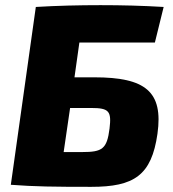

<svg xmlns="http://www.w3.org/2000/svg" viewBox="-20 -717 671 745"><path d="M346 -417H269L288 -552H581L615 -690C532 -695 452 -697 370 -697C287 -697 202 -695 119 -690L22 0C114 7 189 8 334 8C500 8 568 -36 591 -198C614 -362 544 -417 346 -417ZM405 -218C395 -139 377 -127 299 -127H227L252 -298H334C404 -298 413 -285 405 -218Z"/></svg>

Font: Exo 2 Extra Bold
Style: Italic
Weight: 800
Italic angle: -8°
Designer: Natanael Gama
Version: Version 1.001;PS 001.001;hotconv 1.0.88;makeotf.lib2.5.64775